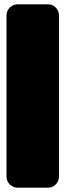

<svg xmlns="http://www.w3.org/2000/svg" viewBox="-20 -720 300 879"><path d="M199.2 139.2H61Q39.6 139.2 24.7 124.3Q9.8 109.4 9.8 87.9V-648.9Q9.8 -670.4 24.7 -685.3Q39.6 -700.2 61 -700.2H199.2Q220.7 -700.2 235.4 -685.3Q250 -670.4 250 -648.9V87.9Q250 109.4 235.4 124.3Q220.7 139.2 199.2 139.2Z"/></svg>

Font: Nastup Soft
Style: Regular
Weight: 400
Designer: Maksym Kobuzan
Foundry: Zakznak
Version: Version 1.020;hotconv 1.0.109;makeotfexe 2.5.65596